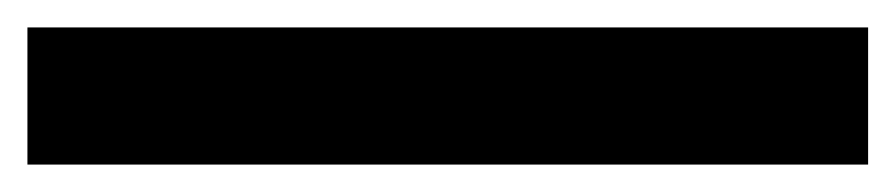

<svg xmlns="http://www.w3.org/2000/svg" viewBox="-20 57 653 140"><path d="M0 177V77H613V177Z"/></svg>

Font: M PLUS 2 Thin
Style: Bold
Weight: 700
Version: Version 1.001